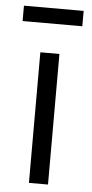

<svg xmlns="http://www.w3.org/2000/svg" viewBox="-52 -740 371 772"><g transform="rotate(5 133.5 -354.0)"><path d="M13 -646V-708H254V-646ZM95 0V-527H172V0Z"/></g></svg>

Font: Trueno
Style: Lt
Weight: 300
Designer: Julieta Ulanovsky
Foundry: Julieta Ulanovsky
Version: Version 3.001b